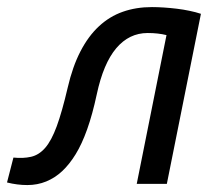

<svg xmlns="http://www.w3.org/2000/svg" viewBox="-53 -519 623 542"><path d="M418 0H333L417 -419.9Q404.8 -422.9 392.1 -424.3Q379.4 -425.8 363.8 -425.8Q311.5 -425.8 275.1 -382.8Q238.8 -339.8 220.2 -252.9Q208 -195.8 193.1 -154.1Q178.2 -112.3 160.6 -83.7Q143.1 -55.2 122.8 -36.1Q102.5 -17.1 77.6 -6.8Q52.7 3.4 24.2 3.4Q-4.4 3.4 -33.2 -3.9L-15.1 -74.2Q12.2 -71.3 34.7 -76.4Q57.1 -81.5 74.7 -101.8Q92.3 -122.1 107.2 -162.6Q122.1 -203.1 138.2 -272Q151.9 -331.1 174.1 -374Q196.3 -417 226.3 -444.8Q256.3 -472.7 293.7 -485.8Q331.1 -499 376 -499Q391.6 -499 409.7 -497.8Q427.7 -496.6 446 -494.4Q464.4 -492.2 481.9 -488.5Q499.5 -484.9 514.2 -480Z"/></svg>

Font: Code New Roman
Style: Italic
Weight: 400
Italic angle: -11°
Monospace: yes
Designer: Sam Radian
Foundry: Code New Roman
Version: Version 1.508 October 19, 2014